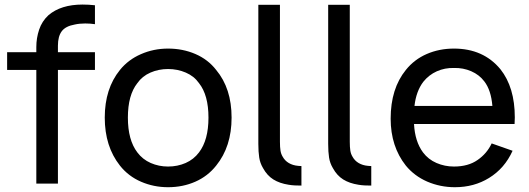

<svg xmlns="http://www.w3.org/2000/svg" viewBox="-20 -786 2266 822"><path d="M228 -590.5V-562.5H386.5V-486.5H228V0H135.5V-486.5H10.5V-562.5H135.5V-584.5Q135.5 -623 147.5 -659Q159.5 -695 187.5 -721Q241 -766.5 333.5 -766.5Q359.5 -766.5 386.5 -763.5V-682.5Q366 -685.5 345 -685.5Q320 -685.5 300 -681Q260.5 -674 244.2 -652Q228 -630 228 -590.5Z M493.5 -77Q428.5 -159 428.5 -282.5Q428.5 -406.5 493.5 -486.5Q529 -530.5 583 -554Q637.5 -578 699.5 -578Q762.5 -578 816.5 -554.8Q870.5 -531.5 905.5 -486.5Q971.5 -407.5 971.5 -282.5Q971.5 -158.5 905.5 -77Q869.5 -31.5 816 -8Q762.5 15.5 699.5 15.5Q638 15.5 583.8 -8Q529.5 -31.5 493.5 -77ZM832 -430Q811 -460 775.5 -475.2Q740 -490.5 699.5 -490.5Q659 -490.5 624 -475.2Q589 -460 568 -430Q527.5 -379 527.5 -282.5Q527.5 -186.5 568 -133.5Q590.5 -103.5 625.2 -88.2Q660 -73 699.5 -73Q740 -73 774.8 -88.2Q809.5 -103.5 832 -133.5Q872.5 -186.5 872.5 -282.5Q872.5 -379 832 -430Z M1270.5 8.5Q1255 8.5 1241.5 7.8Q1228 7 1216 5Q1177 -1 1150.2 -17.8Q1123.5 -34.5 1106 -66.5Q1093.5 -87.5 1089.8 -111.5Q1086 -135.5 1086 -170V-765.5H1178.5V-179Q1178.5 -156 1180.8 -141.5Q1183 -127 1190 -115.5Q1199.5 -98 1216.5 -88Q1233.5 -78 1256 -76Q1258.5 -75.5 1262.2 -75.5Q1266 -75.5 1270.5 -75Z M1569.5 8.5Q1554 8.5 1540.5 7.8Q1527 7 1515 5Q1476 -1 1449.2 -17.8Q1422.5 -34.5 1405 -66.5Q1392.5 -87.5 1388.8 -111.5Q1385 -135.5 1385 -170V-765.5H1477.5V-179Q1477.5 -156 1479.8 -141.5Q1482 -127 1489 -115.5Q1498.5 -98 1515.5 -88Q1532.5 -78 1555 -76Q1557.5 -75.5 1561.2 -75.5Q1565 -75.5 1569.5 -75Z M1791 -133.5Q1813.5 -103.5 1848.8 -88.2Q1884 -73 1923.5 -73Q1984.5 -73 2024.5 -101Q2064.5 -128.5 2085 -172L2174.5 -140.5Q2140.5 -65 2073.5 -24Q2009.5 15.5 1927.5 15.5Q1865 15.5 1809 -8.5Q1754 -32.5 1717.5 -77Q1652.5 -159 1652.5 -278Q1652.5 -406.5 1717.5 -486.5Q1753.5 -531.5 1807 -554.8Q1860.5 -578 1923.5 -578Q2049.5 -578 2122.5 -489.5Q2184 -412 2184 -283.5L2183 -255H1752.5Q1756.5 -180 1791 -133.5ZM1792 -435.5Q1761.5 -395 1754.5 -332.5H2088Q2082.5 -400 2053.5 -437.5Q2032 -466 1997.5 -481Q1963 -496 1923.5 -495Q1884.5 -496 1850.2 -480.8Q1816 -465.5 1792 -435.5Z"/></svg>

Font: Russisch Sans Medium
Style: Regular
Weight: 500
Width: 4
Designer: Michael Sharanda (font) & Cristiano Sobral (main changes)
Foundry: Michael Sharanda
Version: Version 2.00;September 8, 2020;FontCreator 13.0.0.2681 64-bi